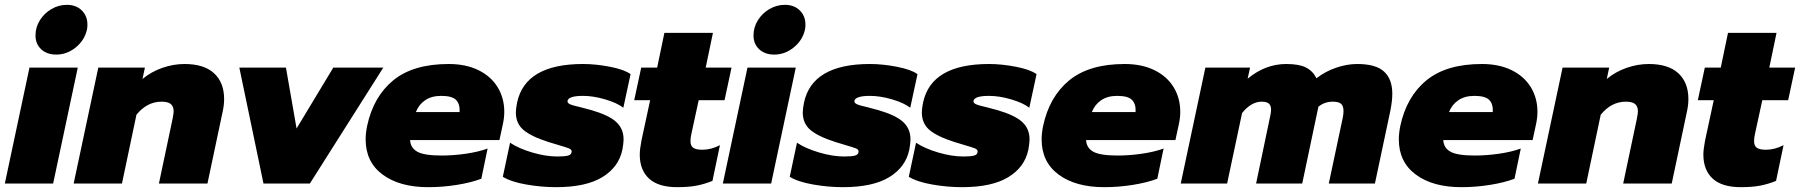

<svg xmlns="http://www.w3.org/2000/svg" viewBox="-25 -760 7453 795"><path d="M122 -613Q122 -647 140 -676Q158 -705 188 -722.5Q218 -740 252 -740Q290 -740 313.5 -717Q337 -694 337 -658Q337 -644 335 -637Q325 -593 288.5 -563.5Q252 -534 208 -534Q169 -534 145.5 -556Q122 -578 122 -613ZM97 -480H297L195 0H-5Z M382 -480H575L565 -433Q601 -463 647 -479Q693 -495 739 -495Q820 -495 861.5 -456.5Q903 -418 903 -350Q903 -325 897 -298L834 0H633L690 -270Q694 -292 694 -299Q694 -319 682.5 -329Q671 -339 644 -339Q584 -339 540 -285L480 0H280Z M966 -480H1159L1203 -228L1355 -480H1562L1258 0H1066Z M1489 -183Q1489 -208 1495 -238Q1521 -360 1603.5 -427.5Q1686 -495 1833 -495Q1904 -495 1956 -469.5Q2008 -444 2035.5 -399Q2063 -354 2063 -297Q2063 -272 2057 -245L2043 -180H1673Q1675 -147 1703.5 -131.5Q1732 -116 1804 -116Q1852 -116 1904 -123.5Q1956 -131 1994 -145L1968 -20Q1926 -4 1867 5.5Q1808 15 1748 15Q1630 15 1559.5 -37Q1489 -89 1489 -183ZM1878 -296Q1880 -329 1863.5 -346Q1847 -363 1802 -363Q1762 -363 1735.5 -345Q1709 -327 1697 -296Z M2057 -28 2087 -169Q2123 -145 2179 -128.5Q2235 -112 2283 -112Q2314 -112 2328 -116Q2342 -120 2342 -133Q2342 -141 2331 -145.5Q2320 -150 2289 -159L2246 -172Q2174 -195 2142.5 -222Q2111 -249 2111 -294Q2111 -310 2116 -335Q2150 -495 2389 -495Q2442 -495 2501 -483.5Q2560 -472 2586 -453L2556 -314Q2530 -334 2481 -348.5Q2432 -363 2389 -363Q2330 -363 2325 -343Q2323 -334 2335 -328.5Q2347 -323 2379 -316Q2388 -313 2399.5 -310.5Q2411 -308 2424 -304Q2496 -283 2526.5 -255Q2557 -227 2557 -183Q2557 -167 2552 -140Q2537 -68 2469 -26.5Q2401 15 2277 15Q2217 15 2154 4Q2091 -7 2057 -28Z M2624 -120Q2624 -141 2631 -178L2667 -345H2601L2630 -480H2696L2726 -624H2927L2897 -480H3004L2975 -345H2868L2838 -207Q2834 -190 2834 -176Q2834 -156 2845.5 -148Q2857 -140 2883 -140Q2920 -140 2956 -159L2925 -11Q2893 2 2860 8.5Q2827 15 2779 15Q2701 15 2662.5 -20.5Q2624 -56 2624 -120Z M3095 -613Q3095 -647 3113 -676Q3131 -705 3161 -722.5Q3191 -740 3225 -740Q3263 -740 3286.5 -717Q3310 -694 3310 -658Q3310 -644 3308 -637Q3298 -593 3261.5 -563.5Q3225 -534 3181 -534Q3142 -534 3118.5 -556Q3095 -578 3095 -613ZM3070 -480H3270L3168 0H2968Z M3245 -28 3275 -169Q3311 -145 3367 -128.5Q3423 -112 3471 -112Q3502 -112 3516 -116Q3530 -120 3530 -133Q3530 -141 3519 -145.5Q3508 -150 3477 -159L3434 -172Q3362 -195 3330.5 -222Q3299 -249 3299 -294Q3299 -310 3304 -335Q3338 -495 3577 -495Q3630 -495 3689 -483.5Q3748 -472 3774 -453L3744 -314Q3718 -334 3669 -348.5Q3620 -363 3577 -363Q3518 -363 3513 -343Q3511 -334 3523 -328.5Q3535 -323 3567 -316Q3576 -313 3587.5 -310.5Q3599 -308 3612 -304Q3684 -283 3714.5 -255Q3745 -227 3745 -183Q3745 -167 3740 -140Q3725 -68 3657 -26.5Q3589 15 3465 15Q3405 15 3342 4Q3279 -7 3245 -28Z M3738 -28 3768 -169Q3804 -145 3860 -128.5Q3916 -112 3964 -112Q3995 -112 4009 -116Q4023 -120 4023 -133Q4023 -141 4012 -145.5Q4001 -150 3970 -159L3927 -172Q3855 -195 3823.5 -222Q3792 -249 3792 -294Q3792 -310 3797 -335Q3831 -495 4070 -495Q4123 -495 4182 -483.5Q4241 -472 4267 -453L4237 -314Q4211 -334 4162 -348.5Q4113 -363 4070 -363Q4011 -363 4006 -343Q4004 -334 4016 -328.5Q4028 -323 4060 -316Q4069 -313 4080.5 -310.5Q4092 -308 4105 -304Q4177 -283 4207.5 -255Q4238 -227 4238 -183Q4238 -167 4233 -140Q4218 -68 4150 -26.5Q4082 15 3958 15Q3898 15 3835 4Q3772 -7 3738 -28Z M4288 -183Q4288 -208 4294 -238Q4320 -360 4402.5 -427.5Q4485 -495 4632 -495Q4703 -495 4755 -469.5Q4807 -444 4834.5 -399Q4862 -354 4862 -297Q4862 -272 4856 -245L4842 -180H4472Q4474 -147 4502.5 -131.5Q4531 -116 4603 -116Q4651 -116 4703 -123.5Q4755 -131 4793 -145L4767 -20Q4725 -4 4666 5.5Q4607 15 4547 15Q4429 15 4358.5 -37Q4288 -89 4288 -183ZM4677 -296Q4679 -329 4662.5 -346Q4646 -363 4601 -363Q4561 -363 4534.5 -345Q4508 -327 4496 -296Z M4966 -480H5151L5141 -434Q5214 -495 5301 -495Q5354 -495 5382.5 -480.5Q5411 -466 5426 -436Q5462 -464 5507 -479.5Q5552 -495 5595 -495Q5672 -495 5706 -463.5Q5740 -432 5740 -372Q5740 -342 5732 -302L5668 0H5477L5535 -273Q5538 -288 5538 -300Q5538 -321 5528 -330Q5518 -339 5494 -339Q5459 -339 5434 -318L5367 0H5176L5235 -282Q5238 -296 5238 -306Q5238 -323 5229 -331Q5220 -339 5199 -339Q5156 -339 5118 -292L5056 0H4864Z M5767 -183Q5767 -208 5773 -238Q5799 -360 5881.5 -427.5Q5964 -495 6111 -495Q6182 -495 6234 -469.5Q6286 -444 6313.5 -399Q6341 -354 6341 -297Q6341 -272 6335 -245L6321 -180H5951Q5953 -147 5981.5 -131.5Q6010 -116 6082 -116Q6130 -116 6182 -123.5Q6234 -131 6272 -145L6246 -20Q6204 -4 6145 5.5Q6086 15 6026 15Q5908 15 5837.5 -37Q5767 -89 5767 -183ZM6156 -296Q6158 -329 6141.5 -346Q6125 -363 6080 -363Q6040 -363 6013.5 -345Q5987 -327 5975 -296Z M6445 -480H6638L6628 -433Q6664 -463 6710 -479Q6756 -495 6802 -495Q6883 -495 6924.5 -456.5Q6966 -418 6966 -350Q6966 -325 6960 -298L6897 0H6696L6753 -270Q6757 -292 6757 -299Q6757 -319 6745.5 -329Q6734 -339 6707 -339Q6647 -339 6603 -285L6543 0H6343Z M7028 -120Q7028 -141 7035 -178L7071 -345H7005L7034 -480H7100L7130 -624H7331L7301 -480H7408L7379 -345H7272L7242 -207Q7238 -190 7238 -176Q7238 -156 7249.5 -148Q7261 -140 7287 -140Q7324 -140 7360 -159L7329 -11Q7297 2 7264 8.5Q7231 15 7183 15Q7105 15 7066.5 -20.5Q7028 -56 7028 -120Z"/></svg>

Font: Prompt ExtraBold
Style: Italic
Weight: 800
Italic angle: -12°
Designer: Katatrad Team
Foundry: CadsonDemak
Version: Version 1.001